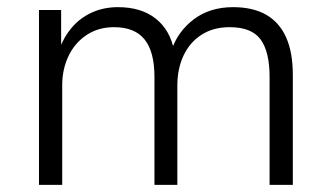

<svg xmlns="http://www.w3.org/2000/svg" viewBox="-20 -517 926 537"><path d="M89 0V-489H151V-377H145Q158 -413 181 -440Q204 -467 237 -482Q270 -497 310 -497Q375 -497 415.5 -465Q456 -433 467 -375H459Q477 -429 522 -463Q567 -497 632 -497Q687 -497 724 -476Q761 -455 780 -413Q799 -371 799 -307V0H734V-302Q734 -372 709 -406.5Q684 -441 622 -441Q577 -441 544 -420Q511 -399 493.5 -362Q476 -325 476 -277V0H412V-302Q412 -372 384.5 -406.5Q357 -441 299 -441Q255 -441 222 -419Q189 -397 171.5 -360Q154 -323 154 -279V0Z"/></svg>

Font: Nunito Sans 10pt Light
Style: Regular
Weight: 300
Designer: Vernon Adams
Foundry: Vernon Adams
Version: Version 3.101;gftools[0.9.27]